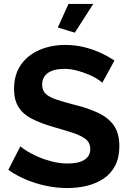

<svg xmlns="http://www.w3.org/2000/svg" viewBox="-20 -942 653 970"><path d="M497 -524Q490 -531 471.5 -543Q453 -555 426.5 -566Q400 -577 369 -585.5Q338 -594 306 -594Q250 -594 221.5 -573Q193 -552 193 -514Q193 -485 211 -468Q229 -451 265 -439Q301 -427 355 -413Q425 -396 476.5 -371.5Q528 -347 555.5 -307.5Q583 -268 583 -203Q583 -146 562 -105.5Q541 -65 504 -40Q467 -15 420 -3.5Q373 8 320 8Q267 8 214 -3Q161 -14 112 -34.5Q63 -55 22 -84L83 -203Q92 -194 115 -179.5Q138 -165 171 -150.5Q204 -136 243 -126Q282 -116 322 -116Q378 -116 407 -135Q436 -154 436 -189Q436 -221 413 -239Q390 -257 349 -270.5Q308 -284 252 -300Q185 -319 140 -342.5Q95 -366 73 -402Q51 -438 51 -492Q51 -565 85.5 -614.5Q120 -664 179 -689.5Q238 -715 310 -715Q360 -715 404.5 -704Q449 -693 488 -675Q527 -657 558 -636ZM358 -777 272 -803 326 -922H451Z"/></svg>

Font: Raleway Thin
Style: Bold
Weight: 700
Version: Version 4.026